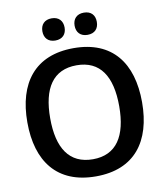

<svg xmlns="http://www.w3.org/2000/svg" viewBox="-92 -907 845 993"><g transform="rotate(-10 331.0 -410.5)"><path d="M246.7 -716.7C284.2 -716.7 305 -740 305 -775C305 -810 284.2 -833.3 246.7 -833.3C209.2 -833.3 188.3 -810 188.3 -775C188.3 -740 209.2 -716.7 246.7 -716.7ZM415.8 -716.7C454.2 -716.7 474.2 -740 474.2 -775C474.2 -810 454.2 -833.3 415.8 -833.3C378.3 -833.3 357.5 -810 357.5 -775C357.5 -740 378.3 -716.7 415.8 -716.7ZM331.7 11.7C535 11.7 632.5 -119.2 632.5 -325C632.5 -530.8 535 -661.7 331.7 -661.7C128.3 -661.7 30 -530.8 30 -325C30 -119.2 128.3 11.7 331.7 11.7ZM331.7 -78.3C207.5 -78.3 150 -168.3 150 -325C150 -482.5 207.5 -571.7 331.7 -571.7C455 -571.7 512.5 -482.5 512.5 -325C512.5 -168.3 455 -78.3 331.7 -78.3Z"/></g></svg>

Font: Familjen Grotesk Medium
Style: Regular
Weight: 500
Designer: Anders Wikstroem, Jonas Baeckman, Matilda Gysing, Kristian Moeller
Foundry: Familjen STHLM AB
Version: Version 2.000